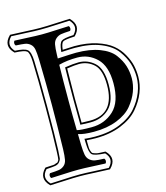

<svg xmlns="http://www.w3.org/2000/svg" viewBox="-130 -764 765 884"><g transform="rotate(-15 252.5 -322.5)"><path d="M183.6 -177.7Q199.2 -172.9 253.9 -172.9Q315.9 -172.9 359.4 -213.4Q402.8 -253.9 402.8 -342.8Q402.8 -424.8 364 -462.4Q325.2 -500 272 -500Q223.1 -500 183.6 -489.3Q182.1 -418.5 182.1 -319.8Q182.1 -249 183.6 -177.7ZM185.1 -108.9Q186 -76.7 189.2 -59.8Q192.4 -43 203.6 -33.4Q214.8 -23.9 228.5 -21.5Q242.2 -19 272 -18.1Q276.4 -13.7 276.4 -6.6Q276.4 0.5 272 4.9Q250.5 4.4 210.4 2.2Q170.4 0 143.1 0Q115.2 0 74.5 2.2Q33.7 4.4 13.2 4.9Q8.8 0.5 8.8 -6.6Q8.8 -13.7 13.2 -18.1Q43 -19.5 56.6 -21.7Q70.3 -23.9 81.5 -33.4Q92.8 -43 95.9 -60.1Q99.1 -77.1 100.1 -108.9Q103 -233.4 103 -320.8Q103 -411.1 100.1 -536.1Q99.1 -568.4 95.9 -585.2Q92.8 -602.1 81.5 -611.6Q70.3 -621.1 56.6 -623.3Q43 -625.5 13.2 -627Q8.8 -631.3 8.8 -638.4Q8.8 -645.5 13.2 -649.9Q34.7 -649.4 74.7 -647.2Q114.7 -645 142.1 -645Q169.9 -645 210.7 -647.2Q251.5 -649.4 272 -649.9Q276.4 -645.5 276.4 -638.4Q276.4 -631.3 272 -627Q242.2 -625.5 228.8 -623.3Q215.3 -621.1 203.9 -611.3Q192.4 -601.6 189.2 -585Q186 -568.4 185.1 -536.1L184.6 -519Q253.4 -522.9 272.9 -522.9Q337.9 -522.9 384 -505.4Q430.2 -487.8 451.7 -459Q473.1 -430.2 481.7 -402.1Q490.2 -374 490.2 -343Q490.2 -312 478.5 -280.5Q466.8 -249 441.9 -218.5Q417 -188 369.4 -168.9Q321.8 -149.9 258.8 -149.9Q210.4 -149.9 184.1 -158.7Q184.1 -150.4 184.6 -133.8Q185.1 -117.2 185.1 -108.9ZM213.9 -205.1Q230 -204.1 253.9 -204.1Q372.1 -204.1 372.1 -342.8Q372.1 -414.6 342.5 -441.9Q313 -469.2 272 -469.2Q252 -469.2 214.4 -463.4Q213.4 -406.2 212.9 -319.8Q212.9 -254.9 213.9 -205.1ZM210 -197.3H206.1V-201.2Q205.1 -253.4 205.1 -319.8Q205.1 -410.2 206.5 -467.3V-470.7L209.5 -471.2Q248 -477.1 272 -477.1Q314.9 -477.1 347.4 -447.5Q379.9 -418 379.9 -342.8Q379.9 -264.6 344.5 -230.2Q309.1 -195.8 253.9 -195.8Q228 -195.8 210 -197.3ZM215.8 -110.4Q216.3 -91.8 216.3 -85.2Q216.3 -78.6 219.5 -69.3Q222.7 -60.1 224.9 -58.3Q227.1 -56.6 236.8 -53.2Q246.6 -49.8 255.1 -49.6Q263.7 -49.3 283.7 -48.3H285.2L286.6 -47.4Q327.6 -6.3 285.6 35.2L284.7 36.1H282.7Q256.3 35.6 212.4 33.2Q168.5 30.8 143.1 30.8Q112.3 30.8 67.6 33.2Q22.9 35.6 2.4 36.1H0.5L-0.5 35.2Q-41.5 -5.9 -2 -46.9L-0.5 -48.3L2 -48.8Q13.7 -49.3 21.2 -49.8Q28.8 -50.3 36.1 -50.5Q43.5 -50.8 47.6 -53Q51.8 -55.2 55.7 -55.7Q59.6 -56.2 61.5 -60.1Q63.5 -64 64.9 -65.2Q66.4 -66.4 66.9 -73.2Q67.4 -80.1 67.9 -82.5Q68.4 -85 68.6 -95Q68.8 -105 69.3 -109.9Q72.3 -176.3 72.3 -320.8Q72.3 -449.7 69.3 -535.2Q67.9 -577.1 56.9 -585.9Q45.9 -594.7 1 -596.7H-0.5L-1.5 -597.7Q-42.5 -638.7 -0.5 -680.2L0.5 -681.2H2.4Q28.8 -680.7 72.8 -678.2Q116.7 -675.8 142.1 -675.8Q172.9 -675.8 217.5 -678.2Q262.2 -680.7 282.7 -681.2H284.7L285.6 -680.2Q327.1 -638.7 286.6 -597.7L285.2 -596.7H283.7Q238.8 -594.7 229.5 -588.6Q220.2 -582.5 216.8 -551.8Q256.3 -553.7 272.9 -554.2Q332 -554.2 377.9 -539.6Q423.8 -524.9 450.4 -502.9Q477.1 -481 493.4 -450.9Q509.8 -420.9 515.4 -395.5Q521 -370.1 521 -342.8Q521 -305.7 506.6 -268.3Q492.2 -231 462.6 -196.5Q433.1 -162.1 380.1 -140.6Q327.1 -119.1 258.8 -119.1Q237.8 -119.1 215.8 -121.1ZM208 -110.4 207.5 -130.4 211.9 -129.4Q234.4 -127 258.8 -127Q325.7 -127 377 -147.9Q428.2 -168.9 456.5 -201.9Q484.9 -234.9 499 -271Q513.2 -307.1 513.2 -342.8Q513.2 -376 503.7 -407.5Q494.1 -439 470 -471.9Q445.8 -504.9 395.5 -525.4Q345.2 -545.9 272.9 -545.9Q254.9 -545.9 212.9 -543.5H208L208.5 -547.9Q211.9 -584.5 223.9 -593.5Q235.8 -602.5 282.2 -604.5Q314.9 -638.7 281.2 -673.3Q262.2 -672.9 217.5 -670.4Q172.9 -668 142.1 -668Q116.2 -668 72.8 -670.4Q29.3 -672.9 3.9 -673.3Q-29.3 -638.7 2.9 -604.5Q47.4 -602.5 61.5 -591.1Q75.7 -579.6 77.1 -535.6Q80.1 -450.2 80.1 -320.8Q80.1 -175.8 77.1 -109.4Q77.1 -107.4 76.7 -104.5Q75.7 -81.5 74.5 -72.8Q73.2 -64 65.7 -55.2Q58.1 -46.4 44.4 -44.2Q30.8 -42 2.9 -40.5Q-29.8 -6.3 3.9 28.3Q22.9 27.8 67.6 25.4Q112.3 22.9 143.1 22.9Q168.9 22.9 212.4 25.4Q255.9 27.8 281.2 28.3Q314.5 -6.3 282.2 -40.5Q231.9 -43 220.5 -54Q209 -64.9 208 -110.4Z"/></g></svg>

Font: Linux Libertine Initials
Style: Initials
Weight: 400
Designer: Philipp H. Poll
Foundry: Philipp H. Poll
Version: Version 5.0.6